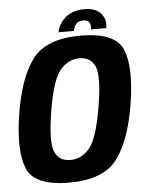

<svg xmlns="http://www.w3.org/2000/svg" viewBox="-52 -753 624 800"><g transform="rotate(-5 260.0 -353.0)"><path d="M205.5 4.5Q59 4.5 28.8 -72.2Q-1.5 -149 22.5 -299Q47 -451.5 105 -526.5Q163 -601.5 305 -601.5Q451.5 -601.5 482 -525.5Q512.5 -449.5 488 -299Q463.5 -147 405.5 -71.2Q347.5 4.5 205.5 4.5ZM218.5 -89Q265 -89 298.8 -129Q332.5 -169 354 -298.5Q375.5 -427.5 357.2 -467.8Q339 -508 292.5 -508Q245.5 -508 211.5 -468Q177.5 -428 156.5 -298.5Q135.5 -169.5 153.5 -129.2Q171.5 -89 218.5 -89ZM330.5 -710Q377.5 -710 399.5 -684.8Q421.5 -659.5 415 -623.5H351Q357.5 -663.5 322.5 -663.5Q302.5 -663.5 292.8 -653Q283 -642.5 279.5 -623.5H215.5Q222 -659.5 252 -684.8Q282 -710 330.5 -710Z"/></g></svg>

Font: Anybody SemiBold
Style: Italic
Weight: 600
Italic angle: -10°
Designer: Tyler Finck
Foundry: Etcetera Type Company
Version: Version 1.010; ttfautohint (v1.8.3) -l 8 -r 50 -G 200 -x 14 